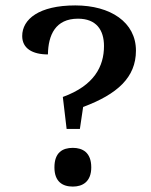

<svg xmlns="http://www.w3.org/2000/svg" viewBox="-20 -682 556 709"><path d="M275 -206 287 -287C413 -334 482 -396 482 -495C482 -600 388 -662 258 -662C124 -662 62 -611 62 -549C62 -503 100 -481 157 -481C158 -553 185 -613 268 -613C335 -613 364 -572 364 -512C364 -437 328 -366 212 -324L226 -206ZM249 7C285 7 317 -11 317 -64C317 -119 285 -136 249 -136C211 -136 181 -119 181 -64C181 -11 211 7 249 7Z"/></svg>

Font: Noto Serif Telugu Medium
Style: Regular
Weight: 500
Designer: Jelle Bosma - Monotype Design Team
Foundry: Monotype Imaging Inc.
Version: Version 2.005